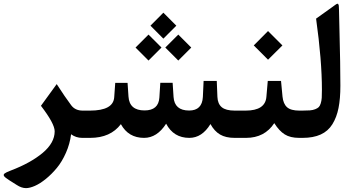

<svg xmlns="http://www.w3.org/2000/svg" viewBox="-34 -726 1875 1011"><path d="M340.3 -19Q334 31.7 313.2 78.6Q292.5 125.5 265.4 158.2Q238.3 190.9 207.8 215.8Q177.2 240.7 149.9 252.7Q122.6 264.6 103 264.6Q79.6 264.6 54.2 248L14.2 222.7Q-7.3 209 -12.5 201.4Q-17.6 193.8 -9.8 187.5Q-2 181.2 22.9 171.9Q127.9 131.8 190.9 78.9Q253.9 25.9 253.9 -34.7Q253.9 -74.7 181.6 -168.9L264.6 -283.2Q308.6 -214.8 340.8 -171.9Q361.8 -143.6 401.4 -143.6H414.6Q426.8 -143.6 426.8 -86.4V-60.5Q426.8 0 414.6 0H398.9Q366.2 0 340.3 -19Z M826.2 -659.2 894.5 -590.8 826.2 -522.5 758.3 -590.8ZM904.8 -543.9 973.1 -475.6 904.8 -407.2 836.4 -475.6ZM748 -543.9 816.4 -475.6 748 -407.2 679.7 -475.6ZM962.9 0Q879.9 0 840.8 -74.7Q793 0 724.6 0Q642.1 0 602.5 -72.3Q547.9 0 440.9 0H414.6Q387.7 0 387.7 -70.3V-86.4Q387.7 -143.6 414.6 -143.6H439.5Q562.5 -143.6 567.4 -213.9L572.8 -289.6H637.7L642.6 -217.3Q647.5 -144.5 727.1 -144.5Q800.8 -144.5 805.2 -212.4L810.1 -290H875L879.9 -215.3Q884.8 -144 961.9 -144Q1030.3 -144 1034.2 -215.3L1038.1 -299.8H1107.4L1110.8 -215.8Q1112.3 -179.2 1133.8 -161.4Q1155.3 -143.6 1201.7 -143.6H1215.8Q1228 -143.6 1228 -96.2V-60.5Q1228 0 1215.8 0H1201.2Q1154.8 0 1124.8 -17.6Q1094.7 -35.2 1074.2 -72.8Q1029.8 0 962.9 0Z M1210.9 0Q1184.1 0 1184.1 -70.3V-86.4Q1184.1 -143.6 1210.9 -143.6H1259.3Q1362.8 -143.6 1368.7 -215.8L1376 -299.8H1445.8L1453.6 -217.3Q1457.5 -179.2 1477.5 -161.4Q1497.6 -143.6 1542 -143.6H1551.8Q1564 -143.6 1564 -96.2V-60.5Q1564 0 1551.8 0H1541.5Q1494.6 0 1465.3 -18.3Q1436 -36.6 1410.2 -77.6Q1359.4 0 1261.7 0ZM1377.4 -562.5 1453.1 -486.8 1377.4 -411.6 1302.2 -486.8Z M1546.9 -143.6H1557.6Q1582.5 -143.6 1597.9 -144.8Q1613.3 -146 1625.7 -150.9Q1638.2 -155.8 1644.5 -162.1Q1650.9 -168.5 1655 -182.1Q1659.2 -195.8 1660.2 -211.4Q1661.1 -227.1 1661.1 -252.9Q1661.1 -408.2 1630.4 -627.9L1717.8 -690.4Q1719.7 -691.9 1725.1 -695.8Q1730.5 -699.7 1731.9 -700.7Q1733.4 -701.7 1737.1 -704.1Q1740.7 -706.5 1741.2 -706.1Q1741.7 -705.6 1744.1 -706.1Q1746.6 -706.5 1746.8 -704.6Q1747.1 -702.6 1748.5 -700.7Q1750 -698.7 1750 -694.6Q1750 -690.4 1750.5 -685.8Q1751 -681.2 1751 -674.3Q1752 -628.9 1753.9 -548.1Q1755.9 -467.3 1757.1 -400.9Q1758.3 -334.5 1758.3 -274.4Q1758.3 -206.1 1748.5 -157.2Q1738.8 -108.4 1716.3 -72Q1693.8 -35.6 1654.8 -17.8Q1615.7 0 1559.6 0H1546.9Q1520 0 1520 -70.3V-86.4Q1520 -143.6 1546.9 -143.6Z"/></svg>

Font: Sahel SemiBold WOL
Style: SemiBold-WOL
Weight: 600
Foundry: Saber Rastikerdar (saber.rastikerdar@gmail.com)
Version: Version 3.4.0